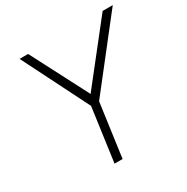

<svg xmlns="http://www.w3.org/2000/svg" viewBox="-169 -890 1007 1035"><g transform="rotate(-30 335.0 -372.5)"><path d="M251 0 297 -333 90 -745H143L327 -390L607 -745H670L347 -333L301 0Z"/></g></svg>

Font: Plus Jakarta Sans ExtraLight
Style: Italic
Weight: 200
Italic angle: -8°
Designer: Gumpita Rahayu
Foundry: Tokotype
Version: Version 2.071; ttfautohint (v1.8.4.7-5d5b);gftools[0.9.29]